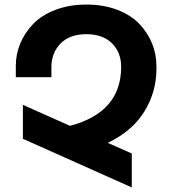

<svg xmlns="http://www.w3.org/2000/svg" viewBox="-20 -757 761 848"><path d="M562 70.8 81.1 -144V-293.9L289.1 -201.2Q515.1 -260.7 515.1 -461.9Q515.1 -525.4 474.6 -565.7Q434.1 -606 360.8 -606Q287.6 -606 247.3 -564.7Q207 -523.4 207 -459V-416H49.8V-465.8Q49.8 -517.1 69.3 -564.5Q88.9 -611.8 126.2 -650.9Q163.6 -689.9 224.6 -713.4Q285.6 -736.8 361.8 -736.8Q438 -736.8 498.5 -713.4Q559.1 -689.9 595.9 -650.9Q632.8 -611.8 651.9 -564.5Q670.9 -517.1 670.9 -465.8V-453.1Q670.9 -350.6 617.4 -264.2Q564 -177.7 456.1 -126L562 -79.1Z"/></svg>

Font: Telcell.Market
Style: Bold
Weight: 700
Designer: Rasmus Andersson, Sedrak Mkrtchyan
Version: Version 3.019;git-0a5106e0b